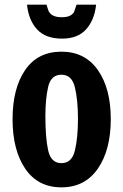

<svg xmlns="http://www.w3.org/2000/svg" viewBox="-20 -792 530 825"><path d="M34 -280Q34 -412 88 -491Q142 -570 244 -570Q345 -570 400.5 -491Q456 -412 456 -280Q456 -148 400.5 -67.5Q345 13 244 13Q143 13 88.5 -67Q34 -147 34 -280ZM315 -281Q315 -361 302 -416Q289 -471 244 -471Q199 -471 187 -419Q175 -367 175 -292Q175 -200 187 -145.5Q199 -91 244 -91Q289 -91 302 -146Q315 -201 315 -281ZM96 -772H180Q181 -769 186 -752Q191 -735 205.5 -726.5Q220 -718 245 -718Q270 -718 282.5 -725.5Q295 -733 298.5 -741.5Q302 -750 309 -772H393Q386 -706 350 -666Q314 -626 247 -626Q176 -626 139.5 -665.5Q103 -705 96 -772Z"/></svg>

Font: Francois One
Style: Regular
Weight: 400
Designer: Vernon Adams
Foundry: Vernon Adams
Version: Version 2.000